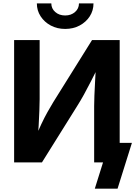

<svg xmlns="http://www.w3.org/2000/svg" viewBox="-20 -966 805 1142"><path d="M691.9 0H540V-335Q540 -359.4 541.5 -397.9Q543 -436.5 545.7 -484.9Q548.3 -533.2 551.3 -585.9L571.8 -583Q543 -525.4 521 -482.4Q499 -439.5 479.7 -404.3Q460.4 -369.1 438.5 -334.5L229.5 0H64V-727.5H215.8V-376.5Q215.8 -348.6 214.1 -306.9Q212.4 -265.1 210 -219.7Q207.5 -174.3 204.1 -135.3L188.5 -141.6Q207.5 -189 226.1 -228.3Q244.6 -267.6 262.7 -299.8Q280.8 -332 296.9 -358.4L527.3 -727.5H691.9ZM367.7 -793.9Q319.8 -793.9 282 -814.2Q244.1 -834.5 221.7 -868.9Q199.2 -903.3 199.2 -945.8H285.2Q285.2 -915 308.6 -894.5Q332 -874 367.7 -874Q402.8 -874 426.3 -894.5Q449.7 -915 449.7 -945.8H536.1Q536.1 -903.3 513.9 -868.9Q491.7 -834.5 453.6 -814.2Q415.5 -793.9 367.7 -793.9ZM543.9 156.2 592.8 0H552.7V-116.2H764.6L679.2 156.2Z"/></svg>

Font: Inter 17pt
Style: Bold
Weight: 700
Version: Version 4.001;git-66647c0bb